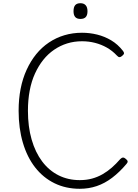

<svg xmlns="http://www.w3.org/2000/svg" viewBox="-20 -1157 858 1196"><path d="M477 19Q390 19 319.5 -15.5Q249 -50 199 -114Q149 -178 122.5 -268Q96 -358 96 -467Q96 -540 108.5 -604Q121 -668 146 -722.5Q171 -777 205.5 -819.5Q240 -862 284.5 -892Q329 -922 381 -937.5Q433 -953 491 -953Q539 -953 585.5 -941.5Q632 -930 673 -905.5Q714 -881 746 -840Q753 -831 752.5 -824.5Q752 -818 741 -809Q732 -801 724.5 -801Q717 -801 708 -811Q680 -841 645.5 -860.5Q611 -880 572 -890Q533 -900 491 -900Q442 -900 398.5 -886.5Q355 -873 317 -847Q279 -821 249.5 -784Q220 -747 198 -699Q176 -651 165 -592.5Q154 -534 154 -467Q154 -368 177 -288Q200 -208 242.5 -151.5Q285 -95 344.5 -65Q404 -35 477 -35Q518 -35 553 -44.5Q588 -54 618.5 -71.5Q649 -89 676 -112.5Q703 -136 729 -166Q738 -175 746 -175.5Q754 -176 764 -167Q774 -159 775 -152Q776 -145 768 -136Q725 -85 679 -50Q633 -15 583 2Q533 19 477 19ZM481 -1039Q459 -1039 448.5 -1051Q438 -1063 438 -1087Q438 -1113 448.5 -1125Q459 -1137 481 -1137Q502 -1137 513.5 -1124.5Q525 -1112 525 -1087Q525 -1062 514 -1050.5Q503 -1039 481 -1039Z"/></svg>

Font: Playwrite US Modern ExtraLight
Style: Regular
Weight: 250
Designer: Veronika Burian, José Scaglione
Foundry: TypeTogether
Version: Version 1.003